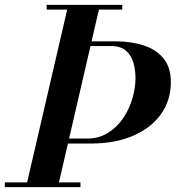

<svg xmlns="http://www.w3.org/2000/svg" viewBox="-51 -770 723 790"><path d="M56 0 230 -750H360.5L187 0ZM-31 0V-19.5H280V0ZM212.5 -179.5V-200H307.5Q356 -200 393.2 -223.2Q430.5 -246.5 455.8 -283.8Q481 -321 493.8 -364.8Q506.5 -408.5 506.5 -449.5Q506.5 -471.5 502.2 -494.5Q498 -517.5 487.2 -537Q476.5 -556.5 457.2 -568.5Q438 -580.5 407.5 -580.5H256.5V-600H422.5Q488 -600 539.8 -583.2Q591.5 -566.5 621.8 -529.5Q652 -492.5 652 -432.5Q652 -357.5 611.5 -300.5Q571 -243.5 497 -211.5Q423 -179.5 322.5 -179.5ZM141 -730.5V-750H452V-730.5Z"/></svg>

Font: Bodoni Moda 11pt SemiBold
Style: Italic
Weight: 600
Italic angle: -13°
Designer: Owen Earl
Foundry: indestructible type
Version: Version 2.004